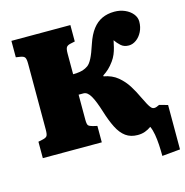

<svg xmlns="http://www.w3.org/2000/svg" viewBox="-124 -825 1069 1107"><g transform="rotate(-15 411.0 -271.5)"><path d="M709 166Q709 132 707 99Q705 66 700 37Q695 8 685 -14Q667 -1 647.5 6Q628 13 604 13Q562 13 533 -8Q504 -29 483 -70.5Q462 -112 444 -171Q434 -203 424.5 -227Q415 -251 405.5 -267.5Q396 -284 385.5 -292Q375 -300 363 -300H334V-151Q334 -123 340.5 -116Q347 -109 366 -104L392 -98V0H40V-98L68 -104Q86 -108 92.5 -116.5Q99 -125 99 -155V-548Q99 -576 92.5 -585.5Q86 -595 66 -598L40 -602V-700H392V-602L364 -596Q346 -592 340 -582Q334 -572 334 -545V-422Q343 -422 353 -422.5Q363 -423 373.5 -425Q384 -427 392 -429Q410 -435 424 -445Q438 -455 452 -482Q466 -509 484 -564Q501 -615 525.5 -647Q550 -679 582.5 -694Q615 -709 656 -709Q690 -709 718.5 -696.5Q747 -684 764 -663Q781 -642 781 -617Q781 -584 767.5 -557Q754 -530 732.5 -514.5Q711 -499 688 -499Q659 -499 641 -515.5Q623 -532 610 -551Q606 -531 601 -510.5Q596 -490 588 -471Q580 -452 567 -434Q551 -412 535.5 -397.5Q520 -383 500 -370V-365Q550 -356 583.5 -328Q617 -300 639.5 -263.5Q662 -227 678 -192Q691 -165 700.5 -147.5Q710 -130 718 -121.5Q726 -113 736 -113Q744 -113 751 -116Q758 -119 767 -123L817 -109V156Z"/></g></svg>

Font: Literata Variable Black
Style: Regular
Weight: 900
Designer: Latin by Veronika Burian and Jose Scaglione. Greek by Irene Vlachou. Cyrillic by Vera Evstafieva.
Foundry: TypeTogether
Version: Version 3.021